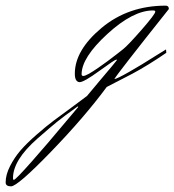

<svg xmlns="http://www.w3.org/2000/svg" viewBox="-264 -293 618 680"><path d="M171 -118Q188 -131 237 -187Q286 -243 286 -252Q286 -256 278 -256Q207 -256 116 -172.5Q25 -89 25 -30Q25 -24 31 -24Q37 -24 50.5 -31.5Q64 -39 83.5 -52.5Q103 -66 116.5 -76Q130 -86 150 -101.5Q170 -117 171 -118ZM-215 344Q-209 344 -152 279.5Q-95 215 -41 150L13 86Q13 84 11 84Q-38 119 -62 138.5Q-86 158 -130.5 197Q-175 236 -196.5 271Q-218 306 -218 338Q-218 344 -215 344ZM141 -13Q149 -13 194.5 -39Q240 -65 282 -92L324 -118L325 -106Q261 -62 205 -32L114 15Q35 122 -83.5 244.5Q-202 367 -225 367Q-244 367 -244 353Q-244 326 -228.5 295.5Q-213 265 -191.5 240Q-170 215 -134.5 184Q-99 153 -73.5 134Q-48 115 -9 86.5Q30 58 44 47Q67 19 92.5 -11Q118 -41 133 -59Q148 -77 150 -80Q150 -82 148 -82Q143 -82 88 -42Q33 -2 18 -2Q1 -3 1 -32Q1 -115 95.5 -194Q190 -273 323 -273Q334 -273 334 -261Q151 -31 141 -13Z"/></svg>

Font: Herr Von Muellerhoff
Style: Regular
Weight: 400
Designer: Alejandro Paul
Foundry: Alejandro Paul
Version: Version 1.000